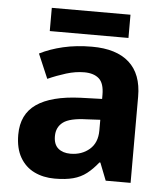

<svg xmlns="http://www.w3.org/2000/svg" viewBox="-52 -750 702 807"><g transform="rotate(5 299.5 -347.0)"><path d="M317 -556Q420 -556 474 -507.5Q528 -459 528 -364V0H423L394 -74H390Q367 -45 342.5 -26Q318 -7 286 1.5Q254 10 208 10Q160 10 122 -8.5Q84 -27 62 -65Q40 -103 40 -161Q40 -247 102 -290Q164 -333 287 -338L378 -341V-358Q378 -407 356 -426.5Q334 -446 294 -446Q257 -446 218 -434Q179 -422 141 -405L97 -508Q140 -530 195.5 -543Q251 -556 317 -556ZM321 -250Q250 -248 222 -227Q194 -206 194 -168Q194 -133 213.5 -116.5Q233 -100 265 -100Q313 -100 345.5 -128Q378 -156 378 -208V-253ZM466 -704V-606H134V-704Z"/></g></svg>

Font: Noto Sans Lao UI
Style: Regular
Weight: 400
Designer: Monotype Design Team
Foundry: Monotype Imaging Inc.
Version: Version 2.000